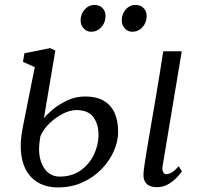

<svg xmlns="http://www.w3.org/2000/svg" viewBox="-20 -768 836 798"><path d="M632 10Q615 10 601.8 4.2Q588.5 -1.5 581.8 -14.5Q575 -27.5 576.5 -49Q577.5 -62.5 581 -85.8Q584.5 -109 589.5 -140Q594.5 -171 601 -208.2Q607.5 -245.5 614.5 -287.2Q621.5 -329 629.2 -373.5Q637 -418 644.2 -464Q651.5 -510 658.5 -555H735.5L656 -79Q653 -61 658.2 -52.5Q663.5 -44 670.5 -44Q681.5 -44 693.8 -51.2Q706 -58.5 723 -77L736 -55.5Q731.5 -48.5 717.2 -32.8Q703 -17 681.2 -3.5Q659.5 10 632 10ZM219 11Q179.5 11 147.5 -4.2Q115.5 -19.5 94.8 -50.2Q74 -81 68 -128Q62 -175 74.5 -238L124.5 -489L75.5 -511L81.5 -546.5L188.5 -568L210 -558L162.5 -276.5Q173 -290.5 198.2 -312Q223.5 -333.5 258.8 -350.2Q294 -367 335 -367Q378.5 -367 408.8 -350.5Q439 -334 455 -301.2Q471 -268.5 471 -219.5Q471 -181.5 453.5 -141Q436 -100.5 403 -66Q370 -31.5 323.5 -10.2Q277 11 219 11ZM227.5 -34Q280 -34 316.2 -60.5Q352.5 -87 371 -127Q389.5 -167 389.5 -206.5Q389.5 -251.5 368.2 -281Q347 -310.5 297.5 -310.5Q271 -310.5 240.8 -295Q210.5 -279.5 185 -254.8Q159.5 -230 148 -202Q145 -185 143.5 -169.2Q142 -153.5 142.5 -139Q144.5 -106.5 155.8 -82.8Q167 -59 185.5 -46.5Q204 -34 227.5 -34ZM358.5 -636Q340.5 -636 327.5 -650.2Q314.5 -664.5 315 -685Q316 -711.5 332.8 -729.5Q349.5 -747.5 372 -747.5Q394 -747.5 406.5 -734Q419 -720.5 418.5 -700.5Q418 -673 400.8 -654.5Q383.5 -636 358.5 -636ZM529.5 -636Q511.5 -636 498.5 -650.2Q485.5 -664.5 486 -685Q487 -711.5 503.2 -729.5Q519.5 -747.5 542.5 -747.5Q564.5 -747.5 577.2 -734Q590 -720.5 589.5 -700.5Q589 -673 571.8 -654.5Q554.5 -636 529.5 -636Z"/></svg>

Font: Merriweather Light
Style: Italic
Weight: 300
Italic angle: -7.8°
Designer: Eben Sorkin
Foundry: Eben Sorkin
Version: Version 2.101